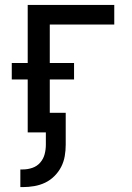

<svg xmlns="http://www.w3.org/2000/svg" viewBox="-20 -540 540 783"><path d="M63 223V151H73Q93 151 112 144.5Q131 138 144 123Q157 108 162 89Q167 70 167 50V0H93V-216H28V-283H93V-520H446V-440H183V-283H282V-216H183V-80H248V50Q248 74 244 97Q240 120 229.5 140.5Q219 161 202 178Q185 195 164 205Q143 215 119.5 219Q96 223 73 223Z"/></svg>

Font: Iosevka SS10 Medium
Style: Regular
Weight: 500
Monospace: yes
Designer: Belleve Invis
Foundry: Belleve Invis
Version: Version 28.0.6; ttfautohint (v1.8.4)